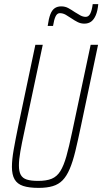

<svg xmlns="http://www.w3.org/2000/svg" viewBox="-20 -906 498 934"><path d="M168 8Q121 8 92.5 -1.5Q64 -11 51 -33.5Q38 -56 38 -94Q38 -129 46.5 -177.5Q55 -226 69 -294L152 -688H188L98 -264Q86 -209 79 -169Q72 -129 72 -101Q72 -72 81 -55.5Q90 -39 110.5 -32.5Q131 -26 165 -26Q206 -26 231.5 -36.5Q257 -47 273.5 -73.5Q290 -100 303 -146Q316 -192 331 -264L421 -688H457L374 -294Q359 -222 346.5 -170.5Q334 -119 319 -84Q304 -49 284.5 -29Q265 -9 236.5 -0.5Q208 8 168 8ZM212 -780Q217 -816 225 -836.5Q233 -857 246 -866Q259 -875 278 -875Q297 -875 312.5 -866.5Q328 -858 344 -847Q358 -838 371 -831Q384 -824 397 -824Q411 -824 419 -839.5Q427 -855 431 -886H458Q455 -853 446 -832Q437 -811 423.5 -801Q410 -791 390 -791Q373 -791 358 -798.5Q343 -806 327 -817Q314 -826 300 -834Q286 -842 271 -842Q258 -842 250.5 -826.5Q243 -811 238 -780Z"/></svg>

Font: Saira Condensed Thin
Style: Italic
Weight: 250
Width: 3
Italic angle: -12°
Designer: Hector Gatti with collaboration of the Omnibus-Type team
Foundry: Omnibus-Type
Version: Version 1.101